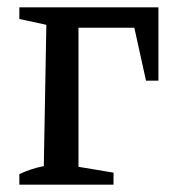

<svg xmlns="http://www.w3.org/2000/svg" viewBox="-20 -506 473 526"><path d="M414 -486V-285H380L348 -430H195V-49L291 -33V0H33V-29Q48 -36 64 -41.5Q80 -47 100 -51L107 -438L33 -454V-486Z"/></svg>

Font: Piazzolla 24pt Medium
Style: Regular
Weight: 500
Designer: Juan Pablo del Peral
Foundry: Huerta Tipografica
Version: Version 2.005